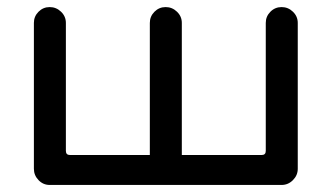

<svg xmlns="http://www.w3.org/2000/svg" viewBox="-20 -524 936 545"><path d="M76.2 -44.9V-459Q76.2 -477.5 89.4 -490.7Q102.5 -503.9 121.1 -503.9Q139.6 -503.9 153.3 -490.7Q167 -477.5 167 -459V-95.7Q167 -84 178.7 -84H405.3V-459Q405.3 -477.5 418.5 -490.7Q431.6 -503.9 450.2 -503.9Q468.8 -503.9 482.4 -490.7Q496.1 -477.5 496.1 -459V-84H722.7Q734.4 -84 734.4 -95.7V-459Q734.4 -477.5 747.6 -490.7Q760.7 -503.9 779.3 -503.9Q797.9 -503.9 811.5 -490.7Q825.2 -477.5 825.2 -459V-44.9Q825.2 -26.4 811.5 -12.7Q797.9 1 779.3 1H121.1Q102.5 1 89.4 -12.7Q76.2 -26.4 76.2 -44.9Z"/></svg>

Font: jf-openhuninn-2.0
Style: Regular
Weight: 400
Designer: [Kosugi Maru]
Designed by MOTOYA      

[Varela Round]
Joe Prince (Latin component); Avraham Cornfeld (Hebrew component)
Foundry: justfont CO.,LTD.
Version: 2.0